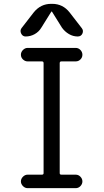

<svg xmlns="http://www.w3.org/2000/svg" viewBox="-20 -980 540 1000"><path d="M113.3 -790Q97.7 -790 90.3 -805.2Q83 -820.3 91.8 -833L155.3 -915Q191.4 -960 246.1 -960H252Q307.6 -960 342.8 -915L406.2 -833Q416 -820.3 409.2 -805.2Q402.3 -790 384.8 -790Q360.4 -790 338.9 -802.7Q317.4 -815.4 302.7 -835.9L251 -918.9Q251 -919.9 249 -919.9Q247.1 -919.9 247.1 -918.9L195.3 -835.9Q182.6 -814.5 160.6 -802.2Q138.7 -790 113.3 -790ZM299.8 -660.2Q291 -660.2 291 -651.4V-78.1Q291 -70.3 299.8 -70.3H374Q388.7 -70.3 398.9 -59.6Q409.2 -48.8 409.2 -35.2Q409.2 -21.5 398.9 -10.7Q388.7 0 374 0H124Q110.4 0 99.6 -10.7Q88.9 -21.5 88.9 -35.2Q88.9 -48.8 99.6 -59.6Q110.4 -70.3 124 -70.3H198.2Q207 -70.3 207 -78.1V-651.4Q207 -660.2 198.2 -660.2H124Q110.4 -660.2 99.6 -670.4Q88.9 -680.7 88.9 -694.8Q88.9 -709 99.6 -719.7Q110.4 -730.5 124 -730.5H374Q388.7 -730.5 398.9 -719.7Q409.2 -709 409.2 -694.8Q409.2 -680.7 398.9 -670.4Q388.7 -660.2 374 -660.2Z"/></svg>

Font: Rounded Mgen+ 2m regular
Style: Regular
Weight: 400
Designer: [Source Han Sans]
Ryoko NISHIZUKA  (kana & ideographs); Paul D. Hunt (Latin, Greek & Cyrillic); Wenlong ZHANG  (bopomofo
Version: Version 1.059.20150602